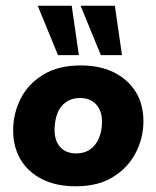

<svg xmlns="http://www.w3.org/2000/svg" viewBox="-20 -641 547 672"><path d="M245 11Q177 11 128 -13.5Q79 -38 52.5 -82Q26 -126 26 -185Q26 -243 52 -295Q78 -347 131 -379.5Q184 -412 263 -412Q330 -412 379 -387.5Q428 -363 455 -319.5Q482 -276 482 -216Q482 -159 455.5 -107Q429 -55 376.5 -22Q324 11 245 11ZM247 -104Q276 -104 296 -118.5Q316 -133 326.5 -158Q337 -183 337 -215Q337 -253 316.5 -275.5Q296 -298 260 -298Q232 -298 211.5 -284Q191 -270 181 -244.5Q171 -219 171 -186Q171 -148 191 -126Q211 -104 247 -104ZM333 -448 262 -621H382L407 -448ZM183 -448 112 -621H231L256 -448Z"/></svg>

Font: Rokkitt SemiBold ExtraBold
Style: Italic
Weight: 800
Italic angle: -9°
Version: Version 3.103